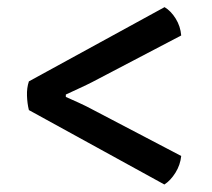

<svg xmlns="http://www.w3.org/2000/svg" viewBox="-20 -574 580 525"><path d="M430 -554.5Q447.5 -544 460.5 -523Q473.5 -502 475.5 -477L232 -349.5Q218.5 -342.5 195.2 -331.8Q172 -321 160 -315.5V-309Q172 -304 195.2 -293.2Q218.5 -282.5 232 -275L475.5 -147.5Q473 -123 459.8 -101.8Q446.5 -80.5 429.5 -69.5L59 -273Q54.5 -291 53.8 -312.2Q53 -333.5 59 -351.5Z"/></svg>

Font: Signika Negative
Style: Regular
Weight: 400
Designer: Anna Giedry
Foundry: Anna Giedry
Version: Version 2.001